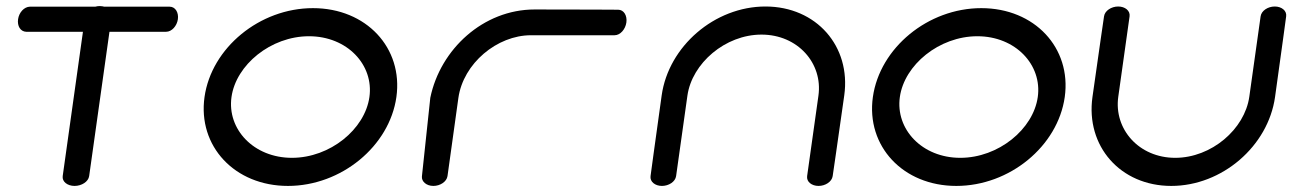

<svg xmlns="http://www.w3.org/2000/svg" viewBox="-20 -612 4294 632"><path d="M39.5 -548.7C36.4 -526.9 46.7 -508.1 66.6 -507.3C67.7 -507.2 150.2 -507.3 253 -507.3C234 -371.9 186.4 -32.4 186.4 -32.4C183.8 -14.1 202 0 225.4 0C248.8 0 270.9 -13.9 273.5 -32.5L340.3 -507.3C440.3 -507.3 526.7 -507.4 526.7 -507.4C545.4 -507.4 562.4 -526.5 565.5 -548.7C568.6 -570.9 557.2 -590 538.3 -590H323.1C320 -590.9 313.7 -592 308.6 -592C303.3 -592 299 -591.5 293.5 -590H78.3C59.5 -589.5 42.6 -571 39.5 -548.7Z M997.1 -492.7C1123 -492.7 1210.9 -398.4 1196 -292.6C1181.2 -186.8 1066.7 -92.5 940.9 -92.5C815 -92.5 727.1 -186.8 742 -292.6C756.8 -398.4 871.3 -492.7 997.1 -492.7ZM927.9 0C1103.5 0 1262 -130.9 1284.8 -292.6C1307.5 -454.3 1185.7 -585.2 1010.1 -585.2C834.5 -585.2 676 -454.3 653.2 -292.6C630.5 -130.9 752.3 0 927.9 0Z M1453.7 -37.3C1457 -61.8 1474.2 -185.6 1488.8 -289.5C1504.8 -403.3 1616.2 -496 1727.8 -496C1842.4 -496 2002.9 -496 2002.9 -496C2021.8 -496 2038.6 -515.5 2041.8 -538C2045 -560.5 2033.6 -580 2014.7 -580C2014.7 -580 1905.8 -580.8 1739.7 -580.8C1570.7 -580.8 1429.5 -449.9 1396.5 -290.6L1396.4 -290.4L1396.4 -290.1C1396.3 -289.4 1369.7 -39.6 1368.8 -31.3C1367.1 -14.8 1383.4 0 1406.4 0C1429 0 1450.3 -13.9 1453 -32.3C1453.2 -34 1453.4 -35.6 1453.7 -37.3Z M2759 -298C2781.7 -459.5 2667.2 -590.6 2499.6 -590.6C2332.1 -590.6 2180.7 -459.5 2158 -298C2135.7 -139.1 2121.4 -32.4 2121.4 -32.4C2118.8 -13.9 2136.4 0 2158.9 0C2181.5 0 2202.9 -13.8 2205.5 -32.4C2205.5 -32.4 2227.3 -187.7 2242.7 -297C2257.7 -403.6 2367.2 -498.1 2486.6 -498.1C2606.1 -498.1 2689 -403.6 2674 -297C2658.7 -187.7 2636.8 -32.4 2636.8 -32.4C2634.2 -13.8 2651.8 0 2674.3 0C2696.9 0 2718.3 -13.9 2720.9 -32.4C2720.9 -32.4 2736.6 -139.1 2759 -298Z M3197.1 -492.7C3323 -492.7 3410.9 -398.4 3396 -292.6C3381.2 -186.8 3266.7 -92.5 3140.9 -92.5C3015 -92.5 2927.1 -186.8 2942 -292.6C2956.8 -398.4 3071.3 -492.7 3197.1 -492.7ZM3127.9 0C3303.5 0 3462 -130.9 3484.8 -292.6C3507.5 -454.3 3385.7 -585.2 3210.1 -585.2C3034.5 -585.2 2876 -454.3 2853.2 -292.6C2830.5 -130.9 2952.3 0 3127.9 0Z M4176.1 -590.6C4153.5 -590.6 4132.1 -576.8 4129.5 -558.2C4129.5 -558.2 4107.7 -402.9 4092.3 -293.6C4077.3 -187 3967.8 -92.5 3848.4 -92.5C3728.9 -92.5 3646 -187 3661 -293.6C3676.3 -402.9 3698.2 -558.2 3698.2 -558.2C3700.8 -576.8 3683.2 -590.6 3660.7 -590.6C3638.1 -590.6 3616.7 -576.7 3614.1 -558.2C3614.1 -558.2 3598.4 -451.5 3576 -292.6C3553.3 -131.1 3667.8 0 3835.4 0C4002.9 0 4154.3 -131.1 4177 -292.6C4199.3 -451.5 4213.6 -558.2 4213.6 -558.2C4216.2 -576.7 4198.6 -590.6 4176.1 -590.6Z"/></svg>

Font: Hi.
Style: Bold
Weight: 400
Designer: Mew Too, Robert Jablonski
Foundry: Cannot Into Space Fonts
Version: Version 1.996